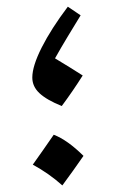

<svg xmlns="http://www.w3.org/2000/svg" viewBox="-20 -558 352 586"><path d="M168.5 -234.4Q122.6 -252.9 100.6 -273.4Q78.6 -293.9 78.6 -321.3Q78.6 -356.4 107.4 -413.3Q136.2 -470.2 187 -537.6L226.1 -511.2Q206.1 -478.5 186.3 -445.8Q166.5 -413.1 147.9 -379.9Q173.8 -364.3 192.1 -353Q210.4 -341.8 232.4 -327.6Q217.3 -303.7 201.4 -280.5Q185.5 -257.3 168.5 -234.4ZM144 -146.8Q185.9 -130.7 234.8 -82.3Q219.2 -59.8 203.3 -37.5Q187.5 -15.2 170.3 7.9Q129.5 -28.6 80.1 -55.5Q96.7 -79.1 112.3 -101.1Q127.9 -123.1 144 -146.8Z"/></svg>

Font: Pinar-DS2-FD Medium
Style: Regular
Weight: 500
Designer: Amin Abedi
Version: Version 3.000